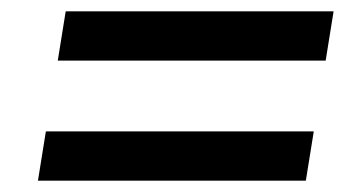

<svg xmlns="http://www.w3.org/2000/svg" viewBox="-20 -475 640 339"><path d="M555 -368 569 -455H96L82 -368ZM520 -156 534 -243H61L47 -156Z"/></svg>

Font: IBM Mono Medium
Style: Italic
Weight: 500
Italic angle: -9°
Monospace: yes
Designer: Mike Abbink, Paul van der Laan, Pieter van Rosmalen
Foundry: Bold Monday
Version: Version 2.3